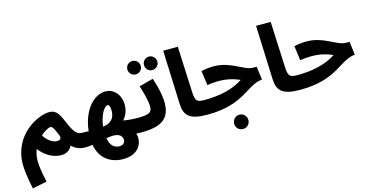

<svg xmlns="http://www.w3.org/2000/svg" viewBox="-94 -1220 3802 1965"><g transform="rotate(-15 1806.5 -237.0)"><path d="M204 240C185 155 170 68 171 12C171 -28 178 -69 193 -108C265 -17 349 18 422 18C477 18 517 -10 538 -52C576 -14 622 5 681 5C740 5 771 -27 771 -73C771 -115 748 -148 691 -148C641 -148 610 -165 562 -277C516 -384 493 -440 413 -440C299 -440 15 -310 15 11C15 62 27 158 51 271ZM387 -289C411 -289 429 -243 455 -180C466 -151 450 -132 418 -132C371 -132 318 -169 281 -228C301 -249 358 -289 387 -289Z M1266 5C1324 5 1356 -27 1356 -73C1356 -115 1332 -148 1276 -148C1225 -148 1172 -152 1124 -161C1167 -208 1181 -266 1181 -309C1181 -430 1104 -496 1025 -496C893 -496 776 -353 754 -147C730 -148 706 -148 692 -148L682 5C699 5 727 3 756 -1C784 153 896 221 1024 221C1195 221 1248 98 1219 3C1236 4 1252 5 1266 5ZM1010 -354C1029 -354 1036 -319 1036 -292C1036 -204 992 -165 909 -153C923 -273 974 -354 1010 -354ZM984 -38C1065 -38 1080 7 1080 29C1080 61 1060 84 1021 84C969 84 925 54 911 -30C938 -35 964 -38 984 -38Z M1546 -582C1585 -582 1618 -614 1618 -653C1618 -693 1585 -725 1546 -725C1507 -725 1476 -693 1476 -653C1476 -614 1507 -582 1546 -582ZM1371 -583C1410 -583 1442 -615 1442 -654C1442 -694 1410 -725 1371 -725C1331 -725 1300 -694 1300 -654C1300 -615 1331 -583 1371 -583ZM1266 5C1440 5 1581 -29 1581 -224C1581 -319 1550 -426 1526 -495L1377 -455C1400 -385 1427 -287 1427 -227C1427 -167 1398 -148 1276 -148Z M1974 5C2033 5 2064 -27 2064 -73C2064 -115 2041 -148 1984 -148C1904 -148 1886 -161 1881 -256L1859 -745H1704L1726 -178C1731 -52 1780 5 1974 5Z M1975 5C2368 5 2438 -185 2604 -198L2586 -339H2547C2451 -339 2344 -457 2161 -457C2122 -457 2068 -452 2029 -442L2050 -287C2086 -295 2136 -298 2169 -298C2256 -298 2329 -280 2393 -251C2287 -179 2141 -148 1985 -148ZM2288 241C2329 241 2363 208 2363 166C2363 124 2329 89 2288 89C2245 89 2212 124 2212 166C2212 208 2245 241 2288 241Z M2958 5C3017 5 3048 -27 3048 -73C3048 -115 3025 -148 2968 -148C2888 -148 2870 -161 2865 -256L2843 -745H2688L2710 -178C2715 -52 2764 5 2958 5Z M2959 5C3352 5 3422 -185 3588 -198L3570 -339H3531C3435 -339 3328 -457 3145 -457C3106 -457 3052 -452 3013 -442L3034 -287C3070 -295 3120 -298 3153 -298C3240 -298 3313 -280 3377 -251C3271 -179 3125 -148 2969 -148Z"/></g></svg>

Font: Noto Sans Arabic UI Extra
Style: Regular
Weight: 800
Designer: Nadine Chahine - Monotype Design Team
Foundry: Monotype Imaging Inc.
Version: Version 1.900